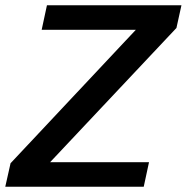

<svg xmlns="http://www.w3.org/2000/svg" viewBox="-25 -708 708 728"><path d="M-5 0 15 -89 490 -595H133L153 -688H663L644 -602L165 -93H540L520 0Z"/></svg>

Font: Saira Medium
Style: Italic
Weight: 500
Italic angle: -12°
Designer: Hector Gatti with collaboration of the Omnibus-Type team
Foundry: Omnibus-Type
Version: Version 1.100; ttfautohint (v1.8.3)